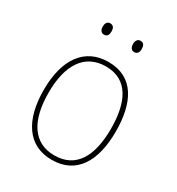

<svg xmlns="http://www.w3.org/2000/svg" viewBox="-172 -811 855 929"><g transform="rotate(30 256.0 -347.0)"><path d="M148 -673C148 -656 155 -641 172 -641C191 -641 197 -655 197 -673C197 -690 191 -704 172 -704C155 -704 148 -689 148 -673ZM317 -673C317 -656 324 -641 341 -641C360 -641 366 -655 366 -673C366 -690 360 -704 341 -704C324 -704 317 -689 317 -673ZM457 -264C457 -423 401 -538 259 -538C127 -538 54 -436 54 -265C54 -97 122 10 256 10C393 10 457 -97 457 -264ZM81 -265C81 -421 142 -513 259 -513C384 -513 430 -408 430 -264C430 -110 377 -15 256 -15C137 -15 81 -112 81 -265Z"/></g></svg>

Font: Noto Sans Gujarati SemiCondensed Thin
Style: Regular
Weight: 100
Width: 4
Designer: Jelle Bosma - Monotype Design Team, Universal Thirst
Foundry: Monotype Imaging Inc.
Version: Version 2.106